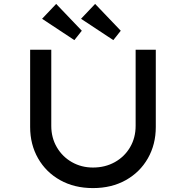

<svg xmlns="http://www.w3.org/2000/svg" viewBox="-20 -955 950 981"><path d="M455 6Q360 6 287.5 -34.5Q215 -75 174.5 -146Q134 -217 134 -306V-701H242V-312Q242 -251 270.5 -202.5Q299 -154 347.5 -126.5Q396 -99 455 -99Q517 -99 566.5 -126.5Q616 -154 644.5 -202.5Q673 -251 673 -312V-701H776V-306Q776 -217 735.5 -146Q695 -75 622.5 -34.5Q550 6 455 6ZM559 -750 394 -859 466 -935 597 -798ZM360 -750 195 -859 267 -935 398 -798Z"/></svg>

Font: Lexend Giga
Style: Regular
Weight: 400
Designer: Bonnie Shaver-Troup, Thomas Jockin
Foundry: Lexend
Version: Version 1.007